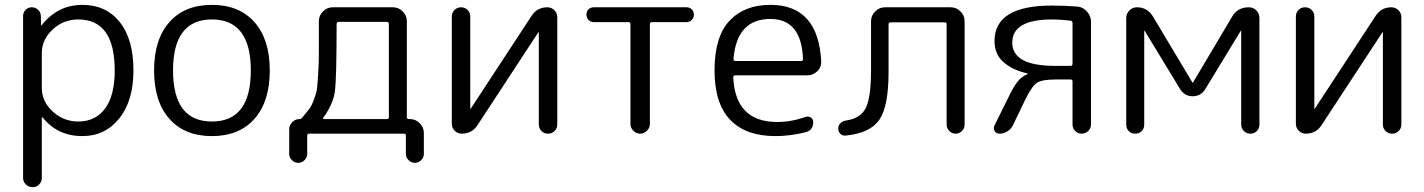

<svg xmlns="http://www.w3.org/2000/svg" viewBox="-20 -550 5861 790"><path d="M152 -331V-189Q152 -132 197 -91Q242 -50 302 -50Q373 -50 412.5 -103.5Q452 -157 452 -260Q452 -470 302 -470Q241 -470 196.5 -428.5Q152 -387 152 -331ZM75 182V-484Q75 -499 85.5 -509.5Q96 -520 111 -520Q126 -520 137 -509.5Q148 -499 148 -484L149 -446Q149 -445 150 -445L152 -447Q218 -530 319 -530Q416 -530 472.5 -459.5Q529 -389 529 -260Q529 -135 470.5 -62.5Q412 10 319 10Q217 10 155 -67Q154 -68 153 -68Q152 -68 152 -67V182Q152 198 141 209Q130 220 114 220Q98 220 86.5 209Q75 198 75 182Z M1012 -260Q1012 -470 852 -470Q692 -470 692 -260Q692 -50 852 -50Q1012 -50 1012 -260ZM1027 -61Q964 10 852 10Q740 10 677 -61Q614 -132 614 -260Q614 -388 677 -459Q740 -530 852 -530Q964 -530 1027 -459Q1090 -388 1090 -260Q1090 -132 1027 -61Z M1311 -67Q1306 -60 1314 -60H1572Q1580 -60 1580 -68V-451Q1580 -460 1572 -460H1374Q1365 -460 1365 -451Q1365 -228 1358 -175Q1351 -122 1311 -67ZM1170 83V-18Q1170 -35 1182.5 -47.5Q1195 -60 1212 -60Q1219 -60 1222 -64Q1242 -89 1251.5 -100.5Q1261 -112 1271 -138.5Q1281 -165 1283.5 -179Q1286 -193 1289 -243Q1292 -293 1292 -330Q1292 -367 1292 -460V-463Q1292 -486 1309 -503Q1326 -520 1349 -520H1597Q1620 -520 1637 -503Q1654 -486 1654 -463V-68Q1654 -60 1662 -60H1667Q1690 -60 1707 -43Q1724 -26 1724 -3V83Q1724 98 1713 109Q1702 120 1687 120Q1672 120 1661 109Q1650 98 1650 83V8Q1650 0 1642 0H1252Q1244 0 1244 8V83Q1244 98 1233 109Q1222 120 1207 120Q1192 120 1181 109Q1170 98 1170 83Z M1880 0Q1863 0 1851 -12Q1839 -24 1839 -41V-482Q1839 -498 1850 -509Q1861 -520 1877 -520Q1893 -520 1904 -509Q1915 -498 1915 -482V-103L1916 -102L1917 -103L2168 -486Q2191 -520 2232 -520Q2249 -520 2261 -508Q2273 -496 2273 -479V-38Q2273 -22 2262 -11Q2251 0 2235 0Q2219 0 2208 -11Q2197 -22 2197 -38V-417L2196 -418L2195 -417L1944 -34Q1921 0 1880 0Z M2423 -459Q2410 -459 2401.5 -468Q2393 -477 2393 -490Q2393 -503 2401.5 -511.5Q2410 -520 2423 -520H2805Q2818 -520 2826.5 -511.5Q2835 -503 2835 -490Q2835 -477 2826.5 -468Q2818 -459 2805 -459H2662Q2654 -459 2654 -451V-40Q2654 -24 2642 -12Q2630 0 2614 0Q2598 0 2586 -12Q2574 -24 2574 -40V-451Q2574 -459 2566 -459Z M3150 -472Q3011 -472 2998 -307Q2998 -299 3007 -299H3276Q3284 -299 3284 -307Q3278 -472 3150 -472ZM3171 10Q3048 10 2984 -57.5Q2920 -125 2920 -260Q2920 -399 2981.5 -464.5Q3043 -530 3150 -530Q3347 -530 3359 -297Q3360 -273 3342.5 -256.5Q3325 -240 3301 -240H3005Q2997 -240 2997 -231Q3006 -48 3178 -48Q3235 -48 3295 -69Q3306 -73 3316 -66.5Q3326 -60 3326 -48Q3326 -14 3295 -6Q3231 10 3171 10Z M3459 8Q3446 9 3437.5 0.5Q3429 -8 3429 -21Q3429 -34 3438 -43Q3447 -52 3460 -54Q3520 -62 3542 -105Q3564 -148 3564 -264V-463Q3564 -486 3581 -503Q3598 -520 3621 -520H3892Q3915 -520 3932 -503Q3949 -486 3949 -463V-37Q3949 -22 3938 -11Q3927 0 3912 0Q3897 0 3886 -11Q3875 -22 3875 -37V-450Q3875 -458 3867 -458H3644Q3636 -458 3636 -450V-252Q3636 -112 3598 -57Q3560 -2 3459 8Z M4145 -375Q4145 -279 4321 -279H4385Q4393 -279 4393 -288V-456Q4393 -463 4385 -465Q4343 -470 4310 -470Q4145 -470 4145 -375ZM4093 0Q4079 0 4072.5 -11Q4066 -22 4072 -34L4128 -147Q4151 -195 4168 -215.5Q4185 -236 4208 -245Q4209 -245 4209 -247Q4209 -248 4207 -248Q4148 -261 4110 -293.5Q4072 -326 4072 -381Q4072 -527 4307 -527Q4366 -527 4413 -523Q4436 -521 4452.5 -502.5Q4469 -484 4469 -460V-38Q4469 -22 4457.5 -11Q4446 0 4430.5 0Q4415 0 4404 -11Q4393 -22 4393 -38V-215Q4393 -223 4385 -223H4324Q4268 -223 4247 -209.5Q4226 -196 4199 -141L4148 -35Q4140 -19 4125 -9.5Q4110 0 4093 0Z M4614 -37V-476Q4614 -494 4627 -507Q4640 -520 4658 -520Q4701 -520 4724 -482L4886 -211L4887 -210L4889 -211L5050 -482Q5072 -520 5118 -520Q5137 -520 5149.5 -507Q5162 -494 5162 -475V-38Q5162 -22 5151.5 -11Q5141 0 5125 0Q5109 0 5098 -11Q5087 -22 5087 -38V-423L5086 -424L5085 -423L4939 -183Q4921 -154 4887 -154Q4854 -154 4836 -183L4690 -423L4689 -424L4688 -423V-37Q4688 -21 4677.5 -10.5Q4667 0 4651 0Q4635 0 4624.5 -10.5Q4614 -21 4614 -37Z M5353 0Q5336 0 5324 -12Q5312 -24 5312 -41V-482Q5312 -498 5323 -509Q5334 -520 5350 -520Q5366 -520 5377 -509Q5388 -498 5388 -482V-103L5389 -102L5390 -103L5641 -486Q5664 -520 5705 -520Q5722 -520 5734 -508Q5746 -496 5746 -479V-38Q5746 -22 5735 -11Q5724 0 5708 0Q5692 0 5681 -11Q5670 -22 5670 -38V-417L5669 -418L5668 -417L5417 -34Q5394 0 5353 0Z"/></svg>

Font: Rounded Mplus 1c
Style: Regular
Weight: 400
Version: Version 1.059.20150529